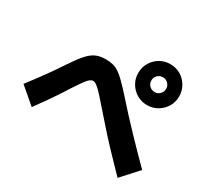

<svg xmlns="http://www.w3.org/2000/svg" viewBox="-167 -1035 1335 1272"><g transform="rotate(30 500.0 -399.0)"><path d="M795 -500Q752 -500 716.5 -521Q681 -542 660 -577.5Q639 -613 639 -656Q639 -700 660 -735.5Q681 -771 716.5 -792Q752 -813 795 -813Q839 -813 874.5 -792Q910 -771 931 -735Q952 -699 952 -656Q952 -613 931 -577.5Q910 -542 874 -521Q838 -500 795 -500ZM796 -600Q819 -600 835.5 -616.5Q852 -633 852 -657Q852 -680 835.5 -696.5Q819 -713 796 -713Q772 -713 755.5 -696.5Q739 -680 739 -657Q739 -633 755.5 -616.5Q772 -600 796 -600ZM868 15Q792 -63 731.5 -127Q671 -191 620.5 -249Q570 -307 520 -363Q486 -403 465 -423.5Q444 -444 431.5 -452.5Q419 -461 407 -461Q396 -461 384 -452Q372 -443 354 -418.5Q336 -394 306 -348Q274 -297 235 -239.5Q196 -182 141 -107L17 -213Q74 -287 118 -348.5Q162 -410 196 -462Q241 -530 272.5 -565Q304 -600 335 -613.5Q366 -627 407 -627Q438 -627 461.5 -621.5Q485 -616 508 -601.5Q531 -587 559 -559.5Q587 -532 627 -488Q720 -383 807 -292Q894 -201 983 -112Z"/></g></svg>

Font: M PLUS 1 Thin ExtraBold
Style: Regular
Weight: 800
Version: Version 1.001